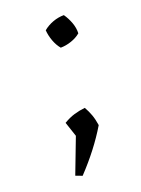

<svg xmlns="http://www.w3.org/2000/svg" viewBox="-61 -409 406 554"><g transform="rotate(-10 141.5 -132.0)"><path d="M116 97 141 -33 208 -35Q195 -1 177.5 32.5Q160 66 137 101ZM147 1 115 -58Q130 -71 145 -78.5Q160 -86 177 -91Q187 -79 194.5 -66Q202 -53 208 -35ZM139 -274Q127 -284 118 -299.5Q109 -315 105 -331Q116 -344 131.5 -353Q147 -362 164 -365Q176 -353 185 -337.5Q194 -322 196 -306Q186 -294 170.5 -285.5Q155 -277 139 -274Z"/></g></svg>

Font: Piazzolla Thin ExtraLight
Style: Regular
Weight: 250
Version: Version 2.005